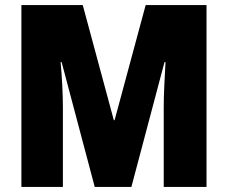

<svg xmlns="http://www.w3.org/2000/svg" viewBox="-20 -734 895 754"><path d="M352 0 222 -490H218Q222 -447 224.5 -399.5Q227 -352 227 -310V0H64V-714H305L427 -262H430L552 -714H791V0H623V-313Q623 -356 625.5 -402.5Q628 -449 630 -490H626L496 0Z"/></svg>

Font: Noto Sans Kannada Condensed Black
Style: Regular
Weight: 900
Width: 3
Designer: Jelle Bosma - Monotype Design Team
Foundry: Monotype Imaging Inc.
Version: Version 2.005; ttfautohint (v1.8.4.7-5d5b)